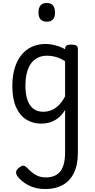

<svg xmlns="http://www.w3.org/2000/svg" viewBox="-20 -815 638 1292"><path d="M285 457Q218 457 170 431Q122 405 96 369Q87 355 88.5 341Q90 327 110 312Q129 298 139.5 300Q150 302 163 315Q194 348 223 363.5Q252 379 289 379Q329 379 358 362.5Q387 346 402.5 309Q418 272 418 210V-75Q395 -38 367.5 -18Q340 2 312.5 9.5Q285 17 258 17Q201 17 157 -10.5Q113 -38 88 -94Q63 -150 63 -235Q63 -287 72.5 -331Q82 -375 101 -410Q120 -445 147 -469Q174 -493 209 -506Q244 -519 286 -519Q318 -519 352.5 -510Q387 -501 418 -484V-489Q418 -502 428 -508.5Q438 -515 460 -515Q482 -515 493 -508.5Q504 -502 504 -489V213Q504 295 477 349.5Q450 404 401 430.5Q352 457 285 457ZM270 -63Q299 -63 325.5 -73.5Q352 -84 375.5 -107Q399 -130 418 -167V-403Q387 -423 357 -431.5Q327 -440 295 -440Q269 -440 247 -432Q225 -424 207 -408Q189 -392 176.5 -368Q164 -344 157.5 -312Q151 -280 151 -239Q151 -184 164 -144.5Q177 -105 203.5 -84Q230 -63 270 -63ZM295 -669Q267 -669 253 -684.5Q239 -700 239 -731Q239 -763 253 -779Q267 -795 295 -795Q322 -795 336 -779Q350 -763 350 -731Q351 -700 336.5 -684.5Q322 -669 295 -669Z"/></svg>

Font: Playwrite US Modern
Style: Regular
Weight: 400
Designer: Veronika Burian, José Scaglione
Foundry: TypeTogether
Version: Version 1.002